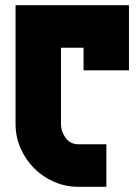

<svg xmlns="http://www.w3.org/2000/svg" viewBox="-20 -720 534 740"><path d="M40 -700H477V-449H302V-536H215V-242Q215 -213 233 -188.5Q251 -164 282 -164H390V0H282Q233 0 189 -19Q145 -38 112 -71Q79 -104 59.5 -148Q40 -192 40 -242Z"/></svg>

Font: Aoudax Cyrillic
Style: Regular
Weight: 400
Designer: William Zhang
Foundry: William Zhang
Version: Version 1.00 June 4, 2021, initial release